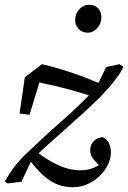

<svg xmlns="http://www.w3.org/2000/svg" viewBox="-26 -762 537 805"><path d="M280 23Q246 23 215.5 11.5Q185 0 154 -28Q123 -56 88 -104L114 -136Q157 -102 192.5 -82.5Q228 -63 257 -55.5Q286 -48 311 -48Q332 -48 349 -52.5Q366 -57 381.5 -65.5Q397 -74 411 -84L410 -54L398 -60Q375 -82 363.5 -97.5Q352 -113 352 -131Q352 -156 367 -170.5Q382 -185 404 -187Q421 -181 430 -163Q439 -145 439 -124Q439 -96 425.5 -69.5Q412 -43 389.5 -22Q367 -1 338.5 11Q310 23 280 23ZM64 0 6 7 -6 -1Q9 -27 27.5 -53.5Q46 -80 79 -113Q116 -148 153 -182.5Q190 -217 228.5 -250.5Q267 -284 304 -319.5Q341 -355 377 -394L419 -481L475 -493L491 -482Q483 -461 458.5 -429Q434 -397 395 -356Q358 -320 321.5 -286.5Q285 -253 248.5 -221Q212 -189 176.5 -157Q141 -125 106 -90ZM56 -286 78 -438 150 -493Q196 -482 238.5 -469Q281 -456 323.5 -440Q366 -424 410 -404L372 -354Q326 -369 284.5 -381Q243 -393 199 -403Q155 -413 100 -425L153 -462L98 -281ZM342 -625Q319 -625 304 -640Q289 -655 289 -679Q289 -704 306.5 -723Q324 -742 347 -742Q371 -742 385 -727.5Q399 -713 399 -689Q399 -664 382 -644.5Q365 -625 342 -625Z"/></svg>

Font: Source Serif 4 18pt
Style: Italic
Weight: 400
Italic angle: -12°
Designer: Frank Grießhammer
Foundry: Adobe Systems Incorporated
Version: Version 4.004;hotconv 1.0.116;makeotfexe 2.5.65601